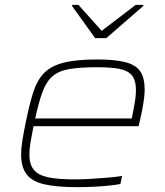

<svg xmlns="http://www.w3.org/2000/svg" viewBox="-20 -763 681 791"><path d="M298 8Q212 8 161.5 -4Q111 -16 89 -45.5Q67 -75 67 -127Q67 -152 72 -183Q77 -214 85 -254Q100 -329 116 -380Q132 -431 160.5 -461Q189 -491 241 -504.5Q293 -518 380 -518Q455 -518 498 -506.5Q541 -495 558.5 -468Q576 -441 576 -394Q576 -382 574 -362.5Q572 -343 567 -316.5Q562 -290 554 -256L551 -243H118Q111 -207 106 -178Q101 -149 101 -126Q101 -87 118.5 -64.5Q136 -42 176.5 -33Q217 -24 286 -24Q317 -24 352.5 -26Q388 -28 422.5 -31Q457 -34 483 -38L476 -5Q456 -1 426 2Q396 5 363 6.5Q330 8 298 8ZM125 -275H523L527 -296Q534 -331 537 -351.5Q540 -372 540 -391Q540 -433 523 -453Q506 -473 471 -479.5Q436 -486 381 -486Q310 -486 266 -478.5Q222 -471 196.5 -449Q171 -427 155.5 -385.5Q140 -344 125 -275ZM372 -606 277 -738 278 -743H303L399 -636L539 -743H571L570 -738L418 -606Z"/></svg>

Font: Saira Expanded Thin
Style: Italic
Weight: 250
Width: 7
Italic angle: -12°
Designer: Hector Gatti with collaboration of the Omnibus-Type team
Foundry: Omnibus-Type
Version: Version 1.101